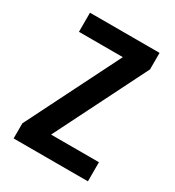

<svg xmlns="http://www.w3.org/2000/svg" viewBox="-138 -623 642 705"><g transform="rotate(30 183.0 -270.0)"><path d="M341 0V-81H138L333 -470V-540H38V-459H224L26 -64V0Z"/></g></svg>

Font: Noto Sans Gujarati UI Condensed Medium
Style: Regular
Weight: 500
Width: 3
Designer: Jelle Bosma - Monotype Design Team, Universal Thirst
Foundry: Monotype Imaging Inc.
Version: Version 2.106